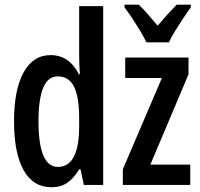

<svg xmlns="http://www.w3.org/2000/svg" viewBox="-20 -786 849 816"><path d="M198.7 9.8Q120.6 9.8 80.1 -63.2Q39.6 -136.2 39.6 -270.5Q39.6 -404.3 80.1 -478Q120.6 -551.8 195.3 -551.8Q273.9 -551.8 315.4 -470.2H319.3Q317.9 -497.1 317.1 -517.3Q316.4 -537.6 316.4 -553.7V-759.8H418.5V0H336.4L322.3 -66.4H316.4Q293.9 -28.8 266.4 -9.5Q238.8 9.8 198.7 9.8ZM226.1 -76.7Q316.4 -76.7 316.4 -249.5V-283.2Q316.4 -374.5 294.4 -418Q272.5 -461.4 225.6 -461.4Q183.6 -461.4 163.6 -412.8Q143.6 -364.3 143.6 -271Q143.6 -76.7 226.1 -76.7ZM788.6 0H502V-66.4L668 -454.6H512.2V-541.5H781.2V-470.2L619.1 -86.4H788.6ZM602.5 -606Q592.3 -627 576.4 -653.6Q560.5 -680.2 542.7 -707Q524.9 -733.9 509.3 -754.4V-766.1H569.8Q587.4 -749.5 608.2 -725.8Q628.9 -702.1 649.9 -676.8Q673.8 -705.1 691.4 -724.4Q709 -743.7 731 -766.1H791V-754.4Q776.4 -734.9 758.8 -708.5Q741.2 -682.1 724.6 -655Q708 -627.9 697.8 -606Z"/></svg>

Font: Open Sans Condensed SemiBold
Style: Regular
Weight: 600
Width: 3
Designer: Monotype Design Team
Foundry: Monotype Imaging Inc.
Version: Version 3.000; ttfautohint (v1.8.4)